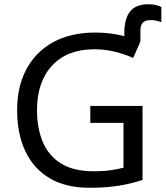

<svg xmlns="http://www.w3.org/2000/svg" viewBox="-20 -878 783 908"><path d="M683 -858Q702 -858 717.5 -854Q733 -850 743 -845V-773Q736 -776 722 -779.5Q708 -783 691 -783Q644 -783 644 -735V-682L610 -604Q572 -621 524.5 -633Q477 -645 426 -645Q298 -645 226.5 -568Q155 -491 155 -357Q155 -272 182.5 -206.5Q210 -141 269 -104.5Q328 -68 424 -68Q471 -68 504 -73Q537 -78 564 -85V-297H407V-377H654V-27Q596 -8 537 1Q478 10 403 10Q292 10 216 -34.5Q140 -79 100.5 -161.5Q61 -244 61 -357Q61 -469 105 -551Q149 -633 231.5 -678.5Q314 -724 431 -724Q503 -724 568 -707V-724Q568 -789 595 -823.5Q622 -858 683 -858Z"/></svg>

Font: Go Noto Current
Style: Regular
Weight: 400
Designer: Monotype Design Team
Foundry: Monotype Imaging Inc.
Version: Version 2.007; ttfautohint (v1.8) -l 8 -r 50 -G 200 -x 14 -D